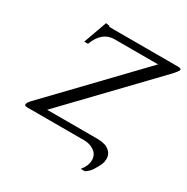

<svg xmlns="http://www.w3.org/2000/svg" viewBox="-178 -790 1064 1094"><g transform="rotate(30 354.5 -242.5)"><path d="M495.1 -43Q521.5 -43 543.5 -36.9Q565.4 -30.8 581.8 -13.4Q598.1 3.9 598.1 30.8Q598.1 37.1 596.2 50.8Q590.8 73.2 570.8 105Q556.6 132.8 526.9 152.8H499Q529.8 115.7 529.8 78.1Q529.8 42.5 501.2 22.2Q472.7 2 435.1 2H59.1Q43.5 2 42 -6.8Q42.5 -8.3 42.5 -10.3Q42.5 -12.2 43 -13.2Q45.4 -22 57.1 -35.2L583 -583H296.9Q215.8 -583 179.2 -486.8L178.2 -484.9H153.8L209 -638.2H211.9L231 -634.8L232.9 -633.8V-631.8Q232.9 -628.9 258.8 -628.9H687Q709 -628.9 709 -619.1Q706.5 -607.9 675.8 -575.2L165 -43Z"/></g></svg>

Font: Common Serif
Style: Italic
Weight: 400
Italic angle: -12°
Designer: Philipp H. Poll, Khaled Hosny
Foundry: Stefan Peev, Context Ltd.
Version: Version 1.026